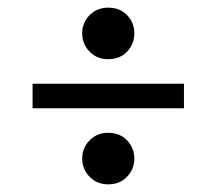

<svg xmlns="http://www.w3.org/2000/svg" viewBox="-20 -481 565 501"><path d="M262.5 -134.5Q292.5 -134.5 311.5 -114.8Q330.5 -95 330.5 -67.5Q330.5 -39.5 311.5 -19.8Q292.5 0 262.5 0Q233 0 213.8 -19.8Q194.5 -39.5 194.5 -67.5Q194.5 -95 213.8 -114.8Q233 -134.5 262.5 -134.5ZM262.5 -461Q292.5 -461 311.5 -441.5Q330.5 -422 330.5 -394Q330.5 -366 311.5 -346.2Q292.5 -326.5 262.5 -326.5Q233 -326.5 213.8 -346.2Q194.5 -366 194.5 -394Q194.5 -422 213.8 -441.5Q233 -461 262.5 -461ZM65 -262.5H460V-198.5H65Z"/></svg>

Font: Newsreader 36pt ExtraBold
Style: Regular
Weight: 800
Designer: Hugues Gentile
Foundry: Production Type
Version: Version 1.003